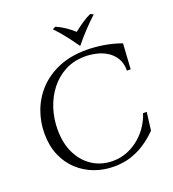

<svg xmlns="http://www.w3.org/2000/svg" viewBox="-156 -987 1009 1120"><g transform="rotate(-20 348.5 -427.0)"><path d="M360 15Q297 15 240 -6Q183 -27 138.5 -68Q94 -109 68.5 -168.5Q43 -228 43 -304Q43 -376 68 -443.5Q93 -511 142.5 -564Q192 -617 266.5 -648.5Q341 -680 440 -680Q490 -680 545.5 -671Q601 -662 654 -643L644 -485H621Q621 -532 602 -563Q583 -594 553 -612.5Q523 -631 487.5 -639Q452 -647 419 -647Q349 -647 294 -618Q239 -589 201 -540Q163 -491 143 -429Q123 -367 123 -300Q123 -212 155.5 -148.5Q188 -85 242.5 -51.5Q297 -18 364 -18Q416 -18 459 -36.5Q502 -55 535.5 -84.5Q569 -114 591.5 -150Q614 -186 624 -220H647L633 -108Q625 -100 603.5 -80.5Q582 -61 548 -39Q514 -17 467 -1Q420 15 360 15ZM532 -869 551 -860Q480 -795 415 -715H413Q385 -755 356.5 -791.5Q328 -828 297 -860L316 -869Q342 -858 370 -839.5Q398 -821 423 -798Q452 -821 479.5 -839.5Q507 -858 532 -869Z"/></g></svg>

Font: Bona Nova SC
Style: Italic
Weight: 400
Italic angle: -4°
Designer: Mateusz Machalski
Foundry: Capitalics
Version: Version 4.001; ttfautohint (v1.8.4.7-5d5b)